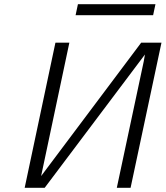

<svg xmlns="http://www.w3.org/2000/svg" viewBox="-20 -899 793 919"><path d="M98.1 0 245.1 -693.8 246.1 -694.8H312L176.8 -56.2L655.8 -694.8H752.9L605 0H539.1L668 -605L673.8 -638.2L193.8 0ZM341.8 -826.2 353 -878.9H724.1L712.9 -826.2Z"/></svg>

Font: CMU Bright
Style: Oblique
Weight: 500
Italic angle: -12°
Version: Version 0.7.0